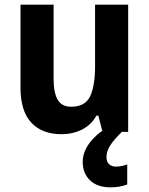

<svg xmlns="http://www.w3.org/2000/svg" viewBox="-20 -566 640 824"><path d="M530 -546V0H420L402 -70H394Q371 -29 331 -9.5Q291 10 244 10Q161 10 114.5 -39.5Q68 -89 68 -190V-546H210V-228Q210 -168 227.5 -138Q245 -108 285 -108Q346 -108 367 -153Q388 -198 388 -282V-546ZM437 108Q437 128 448 138.5Q459 149 477 149Q492 149 504.5 146Q517 143 526 140V226Q512 231 494.5 234.5Q477 238 454 238Q398 238 366.5 208Q335 178 335 129Q335 88 362.5 50Q390 12 436 -16L503 0Q469 33 453 58Q437 83 437 108Z"/></svg>

Font: Noto Sans Arabic SemCond
Style: Bold
Weight: 700
Width: 4
Designer: Monotype Design Team, Nadine Chahine, Nizar Qandah and Khaled Hosny
Foundry: Monotype Imaging Inc.
Version: Version 2.012; ttfautohint (v1.8.4.7-5d5b)